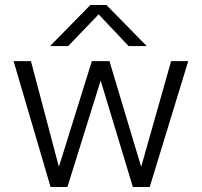

<svg xmlns="http://www.w3.org/2000/svg" viewBox="-20 -743 802 763"><path d="M339 -723H403L563 -560H491L372 -686L251 -560H179ZM34 -500H103L214 -80L345 -500H415L541 -80L660 -500H728L575 0H508L380 -423L248 0H181Z"/></svg>

Font: Overused Grotesk Book
Style: Regular
Weight: 350
Version: Version 0.003